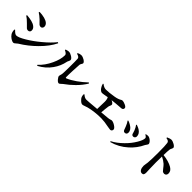

<svg xmlns="http://www.w3.org/2000/svg" viewBox="272 -2097 3460 3460"><g transform="rotate(45 2001.5 -367.0)"><path d="M268 8C281 8 296 -1 313 -18C325 -29 335 -37 342 -42C449 -107 547 -184 636 -273C733 -369 803 -464 848 -557L831 -569C780 -505 712 -437 625 -365C544 -297 464 -240 387 -194C307 -146 250 -122 215 -122C193 -122 166 -140 133 -175C130 -178 128 -180 127 -181L115 -174C116 -133 124 -101 139 -78C167 -34 228 8 268 8ZM299 -334C317 -334 330 -340 339 -351C346 -360 349 -372 349 -386C349 -413 336 -438 309 -459C286 -477 256 -491 219 -500C181 -509 139 -516 94 -519L88 -503C120 -483 155 -454 193 -415C202 -407 214 -395 229 -379C243 -363 254 -352 261 -347C273 -338 286 -334 299 -334ZM417 -541C442 -541 462 -565 462 -592C462 -644 422 -681 343 -703C300 -714 256 -720 212 -721L206 -703C235 -686 268 -660 306 -625C315 -616 326 -605 340 -590C356 -572 368 -560 376 -554C389 -545 402 -541 417 -541Z M869 -2C961 -51 1036 -115 1093 -196C1144 -267 1179 -347 1196 -434C1197 -441 1201 -450 1208 -463C1216 -479 1220 -492 1220 -501C1220 -520 1204 -539 1173 -559C1143 -578 1117 -587 1094 -588C1077 -588 1056 -583 1029 -574C1026 -573 1023 -573 1022 -572V-555C1066 -536 1088 -515 1088 -492C1088 -421 1067 -341 1025 -252C982 -159 926 -80 857 -17ZM1363 -53C1374 -53 1389 -62 1407 -81C1416 -90 1423 -97 1428 -100C1492 -145 1551 -195 1605 -249C1667 -311 1716 -373 1753 -436L1738 -449C1684 -398 1628 -352 1570 -311C1509 -268 1453 -236 1402 -215C1388 -209 1381 -214 1381 -229C1380 -265 1382 -321 1385 -397C1388 -476 1391 -529 1394 -555C1396 -567 1401 -580 1410 -593C1418 -604 1422 -613 1422 -622C1422 -653 1347 -701 1296 -701C1271 -701 1246 -694 1221 -680L1222 -664C1267 -653 1291 -635 1293 -610C1296 -565 1296 -495 1295 -400C1294 -308 1293 -250 1290 -225C1289 -212 1285 -197 1280 -181C1276 -169 1274 -159 1274 -152C1274 -137 1285 -117 1306 -92C1328 -66 1347 -53 1363 -53Z M1936 -83C1947 -83 1966 -88 1995 -99C2014 -106 2029 -111 2040 -114C2081 -125 2131 -135 2192 -142C2253 -149 2307 -152 2354 -151C2409 -150 2474 -142 2551 -126C2582 -120 2602 -117 2611 -117C2636 -117 2654 -136 2654 -163C2654 -182 2637 -202 2602 -225C2568 -247 2538 -258 2513 -258C2509 -258 2503 -256 2495 -253C2476 -246 2455 -242 2433 -240C2390 -237 2338 -232 2277 -226C2281 -283 2287 -337 2294 -388C2295 -397 2299 -408 2305 -422C2312 -437 2315 -449 2315 -456C2315 -475 2294 -494 2253 -513C2308 -520 2373 -526 2447 -531C2462 -532 2473 -532 2478 -533C2509 -536 2524 -551 2524 -579C2524 -594 2509 -610 2478 -625C2449 -640 2420 -647 2393 -647C2388 -647 2382 -644 2373 -639C2344 -620 2302 -605 2247 -596C2163 -582 2096 -575 2046 -575C2013 -575 1979 -589 1944 -618L1933 -611C1938 -586 1949 -561 1966 -535C1975 -520 1987 -508 2000 -498C2013 -487 2026 -482 2039 -482C2051 -482 2075 -485 2112 -492C2135 -497 2153 -500 2167 -502C2180 -477 2187 -446 2187 -407C2187 -348 2185 -285 2182 -217C2176 -216 2167 -216 2156 -215C2029 -203 1952 -197 1926 -197C1896 -197 1866 -212 1835 -241L1823 -235C1823 -183 1832 -155 1875 -116C1898 -94 1919 -83 1936 -83Z M2771 38C2883 8 2983 -47 3071 -126C3149 -195 3209 -276 3252 -368C3255 -374 3260 -382 3269 -393C3280 -408 3286 -420 3286 -427C3286 -464 3223 -522 3176 -523C3163 -523 3145 -521 3123 -516L3122 -505C3153 -488 3168 -472 3168 -457C3168 -423 3150 -375 3113 -314C3075 -250 3027 -189 2968 -131C2901 -64 2833 -13 2762 23ZM2834 -264C2866 -264 2883 -284 2883 -313C2883 -361 2855 -401 2799 -433C2774 -448 2750 -459 2727 -466L2718 -456C2736 -433 2753 -402 2768 -363C2772 -354 2777 -341 2783 -324C2790 -303 2796 -288 2801 -281C2809 -270 2820 -264 2834 -264ZM2990 -323C3003 -323 3015 -327 3024 -336C3034 -345 3039 -358 3039 -373C3039 -419 3015 -457 2966 -487C2950 -497 2927 -507 2896 -518C2893 -519 2890 -520 2888 -521L2880 -510C2896 -491 2912 -462 2929 -422C2933 -412 2938 -398 2943 -380C2948 -359 2953 -345 2958 -338C2965 -328 2976 -323 2990 -323Z M3571 35C3607 35 3619 16 3619 -35C3619 -40 3618 -55 3617 -78C3616 -99 3616 -117 3615 -130C3611 -233 3611 -335 3614 -437C3658 -416 3695 -392 3726 -365C3743 -348 3763 -326 3784 -297C3799 -278 3810 -265 3817 -258C3829 -249 3843 -244 3860 -244C3877 -244 3890 -250 3900 -262C3909 -273 3914 -287 3914 -303C3914 -327 3908 -348 3896 -365C3885 -380 3869 -394 3847 -408C3789 -442 3712 -465 3615 -476C3616 -541 3619 -590 3623 -621C3624 -632 3629 -645 3637 -659C3644 -673 3648 -685 3648 -694C3648 -725 3567 -772 3519 -772C3502 -772 3476 -764 3441 -748C3438 -747 3436 -746 3435 -745V-729C3457 -725 3473 -720 3484 -714C3497 -706 3505 -695 3508 -680C3515 -639 3518 -558 3518 -436C3518 -319 3515 -233 3510 -178C3509 -166 3506 -151 3503 -132C3499 -113 3497 -98 3497 -88C3497 -51 3503 -22 3516 0C3529 23 3548 35 3571 35Z"/></g></svg>

Font: AllPunType Bold
Style: Regular
Weight: 700
Version: 1.0